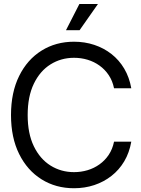

<svg xmlns="http://www.w3.org/2000/svg" viewBox="-20 -950 721 979"><path d="M357.4 9.8Q264.6 9.8 191.9 -35.6Q119.1 -81.1 77.6 -164.8Q36.1 -248.5 36.1 -363.3Q36.1 -478.5 77.6 -562.5Q119.1 -646.5 191.9 -691.9Q264.6 -737.3 357.4 -737.3Q412.1 -737.3 460.7 -721.2Q509.3 -705.1 548.3 -674.6Q587.4 -644 613.5 -599.9Q639.6 -555.7 649.4 -500H561.5Q553.7 -538.1 534.4 -566.9Q515.1 -595.7 487.5 -615.5Q460 -635.3 426.8 -645.3Q393.6 -655.3 357.4 -655.3Q291.5 -655.3 237.8 -621.8Q184.1 -588.4 152.6 -523.2Q121.1 -458 121.1 -363.3Q121.1 -269 152.6 -204.1Q184.1 -139.2 237.8 -105.7Q291.5 -72.3 357.4 -72.3Q393.6 -72.3 426.8 -82.3Q460 -92.3 487.5 -112.1Q515.1 -131.8 534.4 -160.6Q553.7 -189.5 561.5 -227.5H649.4Q639.6 -171.4 613.5 -127.4Q587.4 -83.5 548.3 -53Q509.3 -22.5 460.7 -6.3Q412.1 9.8 357.4 9.8ZM316.4 -795.9 384.8 -929.7H479.5L385.7 -795.9Z"/></svg>

Font: Inter Tight
Style: Regular
Weight: 400
Designer: Rasmus Andersson
Foundry: rsms
Version: Version 3.002